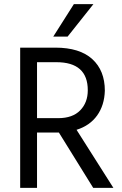

<svg xmlns="http://www.w3.org/2000/svg" viewBox="-20 -903 588 923"><path d="M251 -604H158V-335H260Q329 -335 365.5 -372.5Q402 -410 402 -469Q402 -604 251 -604ZM255 -266H158V0H77V-674H246Q363 -674 423.5 -619Q484 -564 484 -467Q482 -397 447 -348Q412 -299 348 -279L525 0H428L263 -266ZM305 -727H236L335 -883H429Z"/></svg>

Font: Hind Siliguri
Style: Regular
Weight: 400
Designer: Jyotish Sonowal
Foundry: Indian Type Foundry
Version: Version 1.001;PS 1.0;hotconv 1.0.86;makeotf.lib2.5.63406; tt